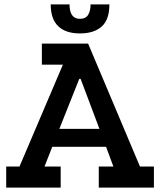

<svg xmlns="http://www.w3.org/2000/svg" viewBox="-20 -847 715 867"><path d="M426 0V-95H492L459 -184H216L181 -95H254V0H8V-95H68L264 -555H169V-650H378L612 -95H675V0ZM344 -491H338L248 -265H429ZM474 -827Q474 -758 439 -727Q404 -696 341 -696Q277 -696 243 -728.5Q209 -761 209 -827H294Q294 -762 341 -762Q367 -762 378 -780Q389 -798 389 -827Z"/></svg>

Font: Zilla Slab SemiBold
Style: Regular
Weight: 600
Designer: Typotheque.com
Foundry: Typotheque type foundry
Version: Version 1.1; 2017